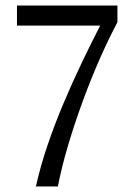

<svg xmlns="http://www.w3.org/2000/svg" viewBox="-20 -670 461 690"><path d="M109 0Q125 -72 151 -148.5Q177 -225 209 -300.5Q241 -376 275 -447Q309 -518 340 -578H41V-650H402V-590Q371 -532 339 -459.5Q307 -387 278 -308Q249 -229 225.5 -150.5Q202 -72 188 0Z"/></svg>

Font: Arsenal SC
Style: Regular
Weight: 400
Designer: Andrij Shevchenko
Foundry: Stairsfor
Version: Version 2.001; ttfautohint (v1.8.4.7-5d5b)